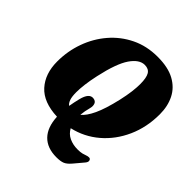

<svg xmlns="http://www.w3.org/2000/svg" viewBox="-240 -866 1216 1216"><g transform="rotate(45 368.0 -258.0)"><path d="M469 -710Q562.5 -710 621.2 -678Q680 -646 708 -590Q736 -534 736 -462Q736 -346 692.8 -249.5Q649.5 -153 573.5 -88Q497.5 -23 399 -0.5Q417 33 450 48.5Q483 64 524 64Q550 64 565.2 60Q580.5 56 590.8 52Q601 48 612 48Q623.5 48 627.2 60Q631 72 618 87.5L565 150.5Q542.5 177 522 185.5Q501.5 194 464.5 194Q382 194 336.2 147Q290.5 100 286 9.5Q160.5 4.5 100 -62.5Q39.5 -129.5 39.5 -239Q39.5 -331.5 69.8 -416Q100 -500.5 156.8 -566.8Q213.5 -633 292.5 -671.5Q371.5 -710 469 -710ZM308 -170Q326 -241 366.5 -236Q388.5 -233.5 395 -216.5Q401.5 -199.5 396 -179Q385 -138.5 382 -103.5Q412.5 -127.5 440 -186Q467.5 -244.5 491.5 -348.5Q503 -399 508 -438.8Q513 -478.5 513 -509Q513 -566 498 -591Q483 -616 447.5 -616Q399 -616 357 -554.8Q315 -493.5 284 -351.5Q272.5 -299 267.5 -258.2Q262.5 -217.5 262.5 -187Q262.5 -146.5 270.5 -124.5Q278.5 -102.5 292 -93.5Q298 -129.5 308 -170Z"/></g></svg>

Font: Fraunces 144pt SuperSoft Black
Style: Italic
Weight: 900
Italic angle: -16°
Version: Version 1.000;[b76b70a41]